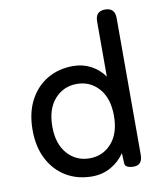

<svg xmlns="http://www.w3.org/2000/svg" viewBox="-82 -784 731 862"><g transform="rotate(-10 283.5 -353.0)"><path d="M269 11Q203 11 151.5 -19.5Q100 -50 70.5 -106.5Q41 -163 41 -240Q41 -318 70.5 -374.5Q100 -431 151.5 -461.5Q203 -492 269 -492Q313 -492 349.5 -473Q386 -454 411 -419V-670Q411 -717 455 -717Q500 -717 500 -670V-48Q500 0 461 0Q421 0 420 -22L418 -69Q393 -32 354.5 -10.5Q316 11 269 11ZM272 -71Q333 -71 372.5 -116Q412 -161 412 -240Q412 -320 372.5 -365Q333 -410 272 -410Q211 -410 171 -365Q131 -320 131 -240Q131 -161 171 -116Q211 -71 272 -71Z"/></g></svg>

Font: Zen Maru Gothic Medium
Style: Regular
Weight: 500
Designer: Yoshimichi Ohira
Foundry: Positype
Version: Version 1.001